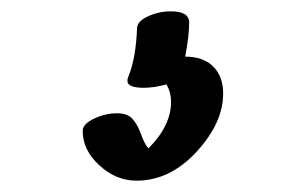

<svg xmlns="http://www.w3.org/2000/svg" viewBox="-20 -50 540 339"><path d="M222 -1Q223 -13 242 -21.5Q261 -30 282 -30Q314 -30 314 -10Q314 13 307 50Q339 50 356.5 67.5Q374 85 374 115Q374 167 327 218Q280 269 221 269Q185 269 155.5 242Q126 215 126 181Q126 169 146 159.5Q166 150 187 150Q205 150 214 160Q223 170 229 187Q235 204 242 212Q282 172 282 130Q282 113 274 99Q252 105 234 105Q205 105 205 93Q205 89 206 87Q220 54 222 -1Z"/></svg>

Font: LeckerliOne
Style: Regular
Weight: 400
Designer: Gesine Todt
Foundry: Gesine Todt
Version: Version 1.000